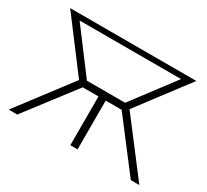

<svg xmlns="http://www.w3.org/2000/svg" viewBox="-141 -929 1239 1149"><g transform="rotate(30 479.0 -355.0)"><path d="M28 0 304 -364 43 -710H915L653 -364L931 0H872L614 -337H504V0H454V-337H345L87 0ZM347 -384H611L830 -674H129Z"/></g></svg>

Font: Raleway-v4020 Light
Style: Regular
Weight: 300
Designer: Matt McInerney, Pablo Impallari, Rodrigo Fuenzalida
Foundry: Matt McInerney, Pablo Impallari, Rodrigo Fuenzalida
Version: Version 4.020;PS 004.020;hotconv 1.0.88;makeotf.lib2.5.64775